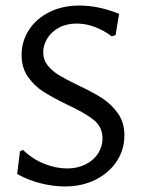

<svg xmlns="http://www.w3.org/2000/svg" viewBox="-20 -666 512 693"><path d="M410 -616 397 -539 383 -535Q354 -557 321.5 -569Q289 -581 257 -581Q220 -581 192.5 -566Q165 -551 150.5 -527Q136 -503 136 -477Q136 -450 152.5 -429.5Q169 -409 194 -394Q219 -379 262 -358Q316 -333 349 -311.5Q382 -290 405.5 -257Q429 -224 429 -177Q429 -127 402 -85Q375 -43 326 -18Q277 7 214 7Q172 7 126.5 -4.5Q81 -16 42 -38L52 -120L63 -125Q98 -91 140.5 -74.5Q183 -58 222 -58Q260 -58 289.5 -73Q319 -88 334.5 -113Q350 -138 350 -166Q350 -208 318 -233.5Q286 -259 221 -289Q168 -315 136 -335.5Q104 -356 81 -388.5Q58 -421 58 -468Q58 -517 84.5 -558Q111 -599 158.5 -622.5Q206 -646 267 -646Q336 -646 410 -616Z"/></svg>

Font: Alegreya Sans
Style: Regular
Weight: 400
Designer: Juan Pablo del Peral
Foundry: Huerta Tipografica
Version: Version 2.008; ttfautohint (v1.6)